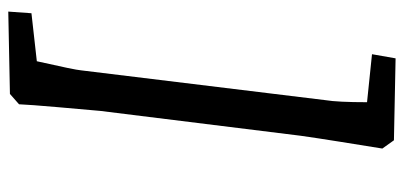

<svg xmlns="http://www.w3.org/2000/svg" viewBox="-276 -593 976 464"><g transform="rotate(-90 212.0 -361.0)"><path d="M105 103 85 75Q91 38 101 -24.5Q111 -87 116 -123L176 -607Q179 -640 185 -709Q191 -778 192 -803L217 -825L416 -829L412 -773L296 -760Q275 -667 274 -653L202 -63Q197 -33 197 38L313 50L303 107Z"/></g></svg>

Font: Andada Pro
Style: Bold Italic
Weight: 700
Italic angle: -7°
Designer: Carolina Giovagnoli
Foundry: Huerta Tipografica
Version: Version 3.005; ttfautohint (v1.8.4)